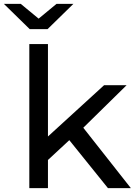

<svg xmlns="http://www.w3.org/2000/svg" viewBox="-60 -969 696 989"><path d="M185 -819 318 -949H231L139 -873L47 -949H-40L93 -819ZM496 0H614L369 -311L592 -530H476L187 -266V-742H91V0H187V-145L297 -247Z"/></svg>

Font: AWKNG-Font Medium
Style: Regular
Weight: 500
Designer: Awakening Church
Foundry: Awakening Church
Version: Version 1.700;PS 001.700;hotconv 1.0.88;makeotf.lib2.5.64775